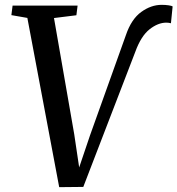

<svg xmlns="http://www.w3.org/2000/svg" viewBox="-20 -766 733 793"><path d="M693 -739.5 686 -670Q676 -672.5 667 -672.5Q632.5 -672.5 597.5 -644.8Q562.5 -617 539 -552.5L324 6L224.5 7L93 -692L27 -703.5L32 -743H300.5L295.5 -703L203 -691.5L286.5 -212L307 -74.5L352 -207.5L500 -621Q522.5 -687 563.2 -716.5Q604 -746 647.5 -746Q664 -746 676.8 -744Q689.5 -742 693 -739.5Z"/></svg>

Font: Merriweather Text
Style: Italic
Weight: 400
Italic angle: -7.8°
Designer: Eben Sorkin
Foundry: Eben Sorkin
Version: Version 2.100